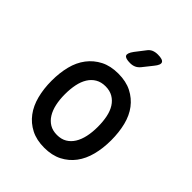

<svg xmlns="http://www.w3.org/2000/svg" viewBox="-221 -909 1043 1043"><g transform="rotate(45 300.0 -387.5)"><path d="M300 10Q241 10 198 -12Q155 -34 126.5 -72Q98 -110 84.5 -162.5Q71 -215 71 -276Q71 -337 84 -388.5Q97 -440 126 -478Q155 -516 198 -538Q241 -560 300 -560Q360 -560 403 -538Q446 -516 474.5 -478.5Q503 -441 516 -389Q529 -337 529 -276Q529 -215 515.5 -162.5Q502 -110 473.5 -72Q445 -34 402 -12Q359 10 300 10ZM300 -88Q333 -88 356.5 -102Q380 -116 395.5 -141Q411 -166 418.5 -200.5Q426 -235 426 -276Q426 -317 419 -351Q412 -385 396.5 -409.5Q381 -434 357 -448Q333 -462 300 -462Q267 -462 243 -448Q219 -434 203.5 -409Q188 -384 181 -350Q174 -316 174 -275Q174 -234 181.5 -200Q189 -166 204.5 -141Q220 -116 243.5 -102Q267 -88 300 -88ZM364 -673Q352 -658 337.5 -651.5Q323 -645 305 -645Q268 -645 261 -658.5Q254 -672 276 -702L317 -755Q329 -772 344 -778.5Q359 -785 379 -785Q417 -785 424 -770.5Q431 -756 407 -727Z"/></g></svg>

Font: Maple Mono Medium
Style: Regular
Weight: 500
Monospace: yes
Designer: subframe7536
Version: Version 7.000